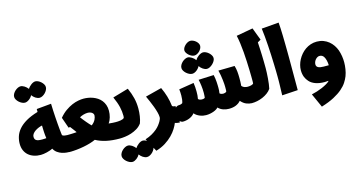

<svg xmlns="http://www.w3.org/2000/svg" viewBox="-103 -1262 3726 1992"><g transform="rotate(-15 1760.5 -266.0)"><path d="M193.8 -614.3Q178.7 -614.3 162.1 -622.3Q145.5 -630.4 131.6 -642.8Q117.7 -655.3 108.6 -670.7Q99.6 -686 99.6 -700.7Q99.6 -718.3 108.9 -734.4Q118.2 -750.5 131.8 -762.9Q145.5 -775.4 161.4 -783Q177.2 -790.5 190.9 -790.5Q200.7 -790.5 211.7 -786.6Q222.7 -782.7 233.2 -776.1Q243.7 -769.5 253.2 -760.5Q262.7 -751.5 270 -741.7Q276.4 -752.9 286.4 -763.4Q296.4 -773.9 307.6 -782.2Q318.8 -790.5 330.6 -795.4Q342.3 -800.3 353 -800.3Q366.7 -800.3 382.6 -793Q398.4 -785.6 412.1 -773.4Q425.8 -761.2 435.1 -746.1Q444.3 -731 444.3 -715.3Q444.3 -700.7 436.3 -684.6Q428.2 -668.5 415 -655Q401.9 -641.6 385.7 -632.8Q369.6 -624 353.5 -624Q342.8 -624 331.5 -627.9Q320.3 -631.8 309.8 -638.7Q299.3 -645.5 290.3 -654.3Q281.2 -663.1 274.4 -672.9Q268.6 -661.6 259.5 -651.1Q250.5 -640.6 239.7 -632.6Q229 -624.5 217.3 -619.4Q205.6 -614.3 193.8 -614.3ZM530.8 0Q506.3 0 479.7 -2.2Q453.1 -4.4 427.5 -12.7Q401.9 -21 379.6 -36.9Q357.4 -52.7 342.3 -80.6Q330.6 -73.7 313.7 -67.9Q296.9 -62 278.8 -57.6Q260.7 -53.2 243.4 -50.8Q226.1 -48.3 212.9 -48.3Q172.9 -48.3 139.2 -59.6Q105.5 -70.8 81.1 -92Q56.6 -113.3 43 -144.5Q29.3 -175.8 29.3 -215.8Q29.3 -255.9 42 -295.2Q54.7 -334.5 85.2 -369.9Q115.7 -405.3 166.7 -435.3Q217.8 -465.3 293.9 -487.8V-519L451.2 -533.7Q452.1 -496.6 454.1 -458.3Q456.1 -419.9 458.5 -383.5Q460.9 -347.2 463.6 -314.2Q466.3 -281.2 468.8 -255.4Q471.2 -229.5 473.4 -211.9Q475.6 -194.3 476.6 -189Q486.3 -181.6 500.7 -178.7Q515.1 -175.8 530.8 -175.8ZM266.6 -199.2Q270.5 -199.2 276.9 -199.5Q283.2 -199.7 290 -200Q296.9 -200.2 302.7 -200.7Q308.6 -201.2 311.5 -201.7Q309.1 -217.3 307.4 -233.9Q305.7 -250.5 304.7 -267.6Q303.7 -286.1 303 -305.2Q302.2 -324.2 302.2 -339.8Q284.2 -336.4 263.9 -328.1Q243.7 -319.8 226.3 -308.1Q209 -296.4 197.8 -281.2Q186.5 -266.1 186.5 -249.5Q186.5 -236.3 190.2 -227.1Q193.8 -217.8 202.9 -211.4Q211.9 -205.1 227.5 -202.1Q243.2 -199.2 266.6 -199.2Z M508.3 0Q499 0 488 -4.6Q477.1 -9.3 468.8 -17.6V-157.7Q474.6 -165 485.8 -170.4Q497.1 -175.8 508.3 -175.8Q522 -175.8 539.1 -176Q556.2 -176.3 573.2 -176.8Q590.3 -177.2 605.7 -178.2Q621.1 -179.2 631.3 -180.2Q627.9 -185.5 620.8 -195.1Q613.8 -204.6 606 -215.1Q598.1 -225.6 590.8 -234.9Q583.5 -244.1 579.6 -249.5L563 -246.6L522 -363.3Q556.2 -404.3 593 -430.2Q629.9 -456.1 665.3 -471.2Q700.7 -486.3 732.7 -491.9Q764.6 -497.6 790 -497.6Q813.5 -497.6 839.1 -493.4Q864.7 -489.3 889.6 -480Q914.6 -470.7 936.8 -456.1Q959 -441.4 975.8 -420.4Q992.7 -399.4 1002.7 -371.6Q1012.7 -343.8 1012.7 -308.6Q1012.7 -291.5 1010.3 -274.2Q1007.8 -256.8 1003.2 -240Q998.5 -223.1 991.5 -208Q984.4 -192.9 975.6 -180.7Q999 -178.2 1018.3 -177Q1037.6 -175.8 1050.3 -175.8V0Q966.3 0 904.3 -13.7Q842.3 -27.3 792.5 -54.7Q768.1 -43 734.6 -33Q701.2 -22.9 663.3 -15.6Q625.5 -8.3 585.4 -4.2Q545.4 0 508.3 0ZM855.5 -301.3Q855.5 -308.1 851.8 -315.9Q848.1 -323.7 840.3 -330.1Q832.5 -336.4 820.1 -340.6Q807.6 -344.7 790.5 -344.7Q779.3 -344.7 767.6 -342.5Q755.9 -340.3 744.4 -336.9Q732.9 -333.5 722.7 -328.9Q712.4 -324.2 705.1 -319.8Q713.9 -307.6 726.8 -291.3Q739.7 -274.9 753.4 -258.8Q767.1 -242.7 779.5 -228.8Q792 -214.8 800.3 -207.5Q815.4 -218.3 826.2 -231Q836.9 -243.7 843.3 -256.3Q849.6 -269 852.5 -280.8Q855.5 -292.5 855.5 -301.3Z M1047.4 0Q1037.1 0 1026.6 -5.1Q1016.1 -10.3 1007.8 -18.6V-157.7Q1013.7 -165 1024.9 -170.4Q1036.1 -175.8 1047.4 -175.8Q1060.5 -175.8 1075 -176.5Q1089.4 -177.2 1102.5 -179.4Q1115.7 -181.6 1126.2 -185.8Q1136.7 -189.9 1142.1 -196.8Q1143.1 -202.1 1143.8 -208.3Q1144.5 -214.4 1144.5 -218.3Q1144.5 -241.7 1141.8 -265.4Q1139.2 -289.1 1133.1 -314.9Q1127 -340.8 1116.9 -368.9Q1106.9 -397 1092.3 -429.2L1260.7 -478Q1274.4 -447.3 1284.2 -419.4Q1293.9 -391.6 1300.5 -364.5Q1307.1 -337.4 1310.3 -309.6Q1313.5 -281.7 1313.5 -251.5Q1313.5 -231.9 1312 -211.4Q1310.5 -190.9 1307.4 -170.9Q1304.2 -150.9 1299.6 -132.1Q1294.9 -113.3 1288.6 -97.2Q1267.6 -67.9 1236.6 -49.1Q1205.6 -30.3 1171.6 -19.3Q1137.7 -8.3 1104.7 -4.2Q1071.8 0 1047.4 0ZM1111.8 268.1Q1096.7 268.1 1080.1 260Q1063.5 252 1049.6 239.5Q1035.6 227.1 1026.6 211.7Q1017.6 196.3 1017.6 181.6Q1017.6 164.1 1026.9 147.9Q1036.1 131.8 1049.8 119.4Q1063.5 106.9 1079.3 99.4Q1095.2 91.8 1108.9 91.8Q1118.7 91.8 1129.6 95.7Q1140.6 99.6 1151.1 106.2Q1161.6 112.8 1171.1 121.8Q1180.7 130.9 1188 140.6Q1194.3 129.4 1204.3 118.9Q1214.4 108.4 1225.6 100.1Q1236.8 91.8 1248.5 86.9Q1260.3 82 1271 82Q1284.7 82 1300.5 89.4Q1316.4 96.7 1330.1 108.9Q1343.8 121.1 1353 136.2Q1362.3 151.4 1362.3 167Q1362.3 181.6 1354.2 197.8Q1346.2 213.9 1333 227.3Q1319.8 240.7 1303.7 249.5Q1287.6 258.3 1271.5 258.3Q1260.7 258.3 1249.5 254.4Q1238.3 250.5 1227.8 243.7Q1217.3 236.8 1208.3 228Q1199.2 219.2 1192.4 209.5Q1186.5 220.7 1177.5 231.2Q1168.5 241.7 1157.7 249.8Q1147 257.8 1135.3 262.9Q1123.5 268.1 1111.8 268.1Z M1692.4 0Q1682.6 0 1668.7 -2Q1654.8 -3.9 1640.6 -9.3Q1630.4 17.1 1610.1 49.8Q1589.8 82.5 1558.3 114.5Q1526.9 146.5 1482.9 174.6Q1439 202.6 1380.4 220.2L1302.7 76.7Q1344.7 63 1375.5 45.4Q1406.2 27.8 1428.5 9Q1450.7 -9.8 1465.3 -29.1Q1480 -48.3 1490.2 -66.4Q1496.6 -77.6 1500.2 -88.1Q1503.9 -98.6 1503.9 -107.9Q1503.9 -129.9 1495.6 -160.9Q1487.3 -191.9 1474.9 -225.3Q1462.4 -258.8 1448.2 -291.5Q1434.1 -324.2 1421.9 -350.1L1596.7 -395Q1608.9 -368.2 1618.7 -343.3Q1628.4 -318.4 1635.7 -293.2Q1643.1 -268.1 1648.4 -241.9Q1653.8 -215.8 1657.2 -187Q1662.6 -180.7 1672.6 -178.2Q1682.6 -175.8 1692.4 -175.8Z M1947.8 -454.6Q1932.6 -454.6 1916 -462.6Q1899.4 -470.7 1885.5 -483.2Q1871.6 -495.6 1862.5 -511Q1853.5 -526.4 1853.5 -541Q1853.5 -558.6 1862.8 -574.7Q1872.1 -590.8 1885.7 -603.3Q1899.4 -615.7 1915.3 -623.3Q1931.2 -630.9 1944.8 -630.9Q1954.1 -630.9 1965.3 -626.7Q1976.6 -622.6 1987.5 -615.7Q1998.5 -608.9 2008.3 -599.4Q2018.1 -589.8 2025.4 -579.6Q2031.2 -591.8 2041.5 -602.8Q2051.8 -613.8 2063.7 -622.1Q2075.7 -630.4 2088.4 -635.5Q2101.1 -640.6 2111.8 -640.6Q2125.5 -640.6 2141.4 -633.3Q2157.2 -626 2170.9 -613.8Q2184.6 -601.6 2193.8 -586.4Q2203.1 -571.3 2203.1 -555.7Q2203.1 -541 2194.1 -524.9Q2185.1 -508.8 2171.1 -495.4Q2157.2 -481.9 2140.6 -473.1Q2124 -464.4 2108.9 -464.4Q2098.1 -464.4 2087.2 -468.5Q2076.2 -472.7 2065.9 -479.5Q2055.7 -486.3 2046.4 -495.6Q2037.1 -504.9 2030.8 -515.1Q2024.9 -503.4 2015.6 -492.4Q2006.3 -481.4 1995.1 -472.9Q1983.9 -464.4 1971.7 -459.5Q1959.5 -454.6 1947.8 -454.6ZM2101.1 -714.4Q2101.1 -700.7 2093.8 -686Q2086.4 -671.4 2074.7 -659.4Q2063 -647.5 2047.9 -639.6Q2032.7 -631.8 2017.6 -631.8Q2002.9 -631.8 1987.5 -639.4Q1972.2 -647 1959.5 -658.4Q1946.8 -669.9 1938.5 -683.6Q1930.2 -697.3 1930.2 -709.5Q1930.2 -724.1 1938.5 -738.5Q1946.8 -752.9 1959.5 -764.6Q1972.2 -776.4 1986.8 -783.4Q2001.5 -790.5 2014.6 -790.5Q2028.3 -790.5 2043.7 -784.2Q2059.1 -777.8 2071.8 -767.1Q2084.5 -756.3 2092.8 -742.7Q2101.1 -729 2101.1 -714.4ZM1725.1 0Q1716.8 0 1707.3 -5.1Q1697.8 -10.3 1690.9 -17.6V-158.2Q1695.8 -164.6 1706.1 -170.2Q1716.3 -175.8 1725.1 -175.8Q1739.3 -175.8 1749.8 -179Q1760.3 -182.1 1768.1 -188Q1773.9 -205.6 1776.4 -226.1Q1778.8 -246.6 1778.8 -267.1Q1778.8 -285.2 1777.8 -302.2Q1776.9 -319.3 1774.9 -333.5L1935.5 -359.4Q1939 -337.4 1940.7 -313.5Q1942.4 -289.6 1942.4 -265.1Q1942.4 -244.6 1941.2 -225.1Q1939.9 -205.6 1936 -187Q1944.3 -177.7 1955.3 -174.6Q1966.3 -171.4 1974.6 -171.4Q1983.4 -171.4 1993.2 -173.3Q2002.9 -175.3 2008.3 -181.6Q2009.3 -192.9 2010.3 -207.8Q2011.2 -222.7 2011.2 -231.9Q2011.2 -273.4 2006.1 -312Q2001 -350.6 1994.6 -377.4L2158.2 -384.3Q2162.6 -365.7 2165.3 -346.2Q2168 -326.7 2169.2 -308.1Q2170.4 -289.6 2170.9 -273.4Q2171.4 -257.3 2171.4 -245.6Q2171.4 -230.5 2170.7 -216.6Q2169.9 -202.6 2167 -185.5Q2174.3 -178.2 2185.5 -175Q2196.8 -171.9 2203.1 -171.9Q2212.9 -171.9 2223.6 -175Q2234.4 -178.2 2240.7 -186.5Q2241.2 -195.8 2241.5 -206.1Q2241.7 -216.3 2241.7 -236.3Q2241.7 -246.6 2240.5 -266.4Q2239.3 -286.1 2236.3 -310.8Q2233.4 -335.4 2228.8 -363Q2224.1 -390.6 2217.3 -416.5L2392.1 -419.4Q2401.9 -387.7 2405 -354.2Q2408.2 -320.8 2408.2 -285.2Q2408.2 -263.7 2407.7 -243.7Q2407.2 -223.6 2405.3 -201.7Q2418.5 -186 2436.5 -180.9Q2454.6 -175.8 2470.2 -175.8V0Q2439 0 2408.4 -12.2Q2377.9 -24.4 2350.1 -56.2Q2329.6 -31.7 2297.6 -18.3Q2265.6 -4.9 2221.7 -4.9Q2192.9 -4.9 2162.6 -14.6Q2132.3 -24.4 2107.9 -49.3Q2101.6 -41 2088.6 -32.7Q2075.7 -24.4 2058.1 -17.8Q2040.5 -11.2 2019.5 -7.1Q1998.5 -2.9 1976.1 -2.9Q1960.9 -2.9 1944.1 -5.9Q1927.2 -8.8 1910.9 -15.4Q1894.5 -22 1879.4 -31.7Q1864.3 -41.5 1852.5 -55.7Q1842.3 -42 1828.1 -31.7Q1814 -21.5 1797.1 -14.4Q1780.3 -7.3 1762 -3.7Q1743.7 0 1725.1 0Z M2465.3 -175.8Q2475.6 -175.8 2486.1 -177Q2496.6 -178.2 2505.6 -180.4Q2514.6 -182.6 2521.2 -186.3Q2527.8 -189.9 2530.8 -194.8Q2530.8 -196.3 2531 -200.9Q2531.2 -205.6 2531.5 -210.9Q2531.7 -216.3 2531.7 -220.9Q2531.7 -225.6 2531.7 -227.5Q2531.7 -238.8 2531.5 -268.8Q2531.2 -298.8 2530 -340.6Q2528.8 -382.3 2526.6 -431.9Q2524.4 -481.4 2520.3 -532Q2516.1 -582.5 2509.8 -630.1Q2503.4 -677.7 2494.6 -715.8L2672.4 -747.6L2723.1 -613.3L2688.5 -593.3Q2690.4 -555.7 2692.4 -521.2Q2694.3 -486.8 2695.3 -453.1Q2696.3 -419.4 2697 -385.3Q2697.8 -351.1 2697.8 -314.5Q2697.8 -293.5 2696.5 -264.6Q2695.3 -235.8 2692.9 -205.6Q2690.4 -175.3 2686.8 -146.5Q2683.1 -117.7 2678.2 -97.2Q2661.6 -73.2 2637 -55.2Q2612.3 -37.1 2583.7 -24.9Q2555.2 -12.7 2524.7 -6.3Q2494.1 0 2465.3 0Q2457 0 2447 -4.6Q2437 -9.3 2430.2 -17.6V-158.2Q2435.5 -165.5 2445.8 -170.7Q2456.1 -175.8 2465.3 -175.8Z M2960 -7.8 2790.5 2.9Q2791.5 -33.7 2792.2 -60.1Q2793 -86.4 2793.5 -105.5Q2793.9 -124.5 2794.2 -137.9Q2794.4 -151.4 2794.4 -161.6V-197.8Q2794.4 -217.3 2793.7 -252.7Q2793 -288.1 2791.5 -333Q2790 -377.9 2787.8 -429.2Q2785.6 -480.5 2782.2 -532Q2778.8 -583.5 2774.4 -632.1Q2770 -680.7 2764.6 -720.7L2949.7 -735.8Q2952.1 -711.9 2953.9 -674.3Q2955.6 -636.7 2956.8 -593.5Q2958 -550.3 2958.5 -505.6Q2959 -460.9 2959.5 -422.6Q2960 -384.3 2960 -356.7Q2960 -329.1 2960 -319.8Z M3291 -19Q3288.1 -18.6 3282.7 -18.1Q3277.3 -17.6 3271.2 -17.1Q3265.1 -16.6 3259.8 -16.4Q3254.4 -16.1 3252 -16.1Q3194.8 -16.1 3153.6 -31.5Q3112.3 -46.9 3088.9 -74.2Q3079.1 -85.4 3071 -97.9Q3063 -110.4 3057.1 -125.2Q3051.3 -140.1 3047.9 -158Q3044.4 -175.8 3044.4 -198.2Q3044.4 -225.1 3052 -253.9Q3059.6 -282.7 3074 -309.8Q3088.4 -336.9 3109.1 -361.1Q3129.9 -385.3 3156 -403.6Q3182.1 -421.9 3213.4 -432.4Q3244.6 -442.9 3279.8 -442.9Q3317.9 -442.9 3349.9 -430.9Q3381.8 -418.9 3407 -398.4Q3432.1 -377.9 3450.2 -351.1Q3468.3 -324.2 3479 -294.9Q3484.4 -279.3 3488.5 -262.5Q3492.7 -245.6 3495.4 -228.5Q3498 -211.4 3499.3 -194.6Q3500.5 -177.7 3500.5 -162.6Q3500.5 -145.5 3499 -127Q3497.6 -108.4 3494.4 -89.4Q3491.2 -70.3 3486.6 -52Q3481.9 -33.7 3475.6 -17.6Q3463.9 12.2 3443.4 43.9Q3422.9 75.7 3386.7 106.9Q3350.6 138.2 3295.2 167.7Q3239.7 197.3 3157.7 222.7L3090.3 73.2Q3119.1 66.9 3148.9 57.4Q3178.7 47.9 3205.6 36.4Q3232.4 24.9 3254.6 12.2Q3276.9 -0.5 3290.5 -13.2ZM3205.6 -217.3Q3205.6 -195.3 3224.4 -184.6Q3243.2 -173.8 3283.2 -173.8H3337.9Q3337.9 -186 3336.2 -199.7Q3334.5 -213.4 3331.3 -226.1Q3328.1 -238.8 3323.7 -249.8Q3319.3 -260.7 3314 -268.6Q3306.2 -279.8 3295.4 -285.9Q3284.7 -292 3268.6 -292Q3256.8 -292 3245.6 -285.4Q3234.4 -278.8 3225.3 -268.3Q3216.3 -257.8 3210.9 -244.4Q3205.6 -231 3205.6 -217.3Z"/></g></svg>

Font: DimaFred
Style: Bold
Weight: 800
Designer: R.Balvardi
Foundry: R.Balvardi (r.balvardi@gmail.com)
Version: Version 1.00;August 2, 2018;FontCreator 11.5.0.2427 64-bit